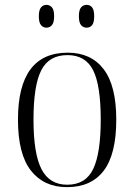

<svg xmlns="http://www.w3.org/2000/svg" viewBox="-20 -761 553 791"><path d="M256 10Q161 10 107.5 -58Q54 -126 54 -268Q54 -544 259 -544Q355 -544 407 -476Q459 -408 459 -268Q459 -126 407.5 -58Q356 10 256 10ZM257 0Q333 0 364 -65Q395 -130 395 -268Q395 -410 363.5 -472Q332 -534 258 -534Q182 -534 150 -471.5Q118 -409 118 -268Q118 -128 151 -64Q184 0 257 0ZM337 -647Q323 -647 314 -657.5Q305 -668 305 -694Q305 -720 314 -730.5Q323 -741 337 -741Q351 -741 359.5 -730.5Q368 -720 368 -694Q368 -668 359.5 -657.5Q351 -647 337 -647ZM171 -647Q158 -647 149 -657.5Q140 -668 140 -694Q140 -720 149 -730.5Q158 -741 171 -741Q185 -741 194 -730.5Q203 -720 203 -694Q203 -668 194 -657.5Q185 -647 171 -647Z"/></svg>

Font: Noto Serif Display SemiCondensed Light
Style: Regular
Weight: 300
Width: 4
Designer: Monotype Design Team
Foundry: Monotype Imaging Inc.
Version: Version 2.009